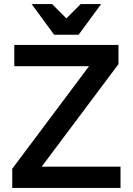

<svg xmlns="http://www.w3.org/2000/svg" viewBox="-20 -920 650 940"><path d="M40 -94 416 -596H50V-700H560V-606L184 -104H570V0H40ZM135 -900H235L305 -830L375 -900H475L365 -750H245Z"/></svg>

Font: .
Style: 
Weight: 500
Designer: A.Korolkova, Vitaly Kuzmin
Foundry: ParaType Ltd
Version: Version 1.000; Glyphs 3.2, build 3192.0